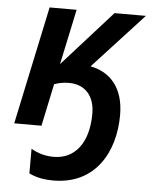

<svg xmlns="http://www.w3.org/2000/svg" viewBox="-55 -588 693 878"><g transform="rotate(5 291.5 -148.5)"><path d="M222 245C414 245 501 92 501 -80C501 -206 437 -273 347 -290L579 -542H435L207 -288L261 -542H137L22 0H147L188 -194C207 -201 230 -206 255 -206C331 -206 374 -155 374 -75C374 59 312 137 215 137C177 137 144 128 111 109V222C145 239 184 245 222 245Z"/></g></svg>

Font: Noto Sans SemiBold
Style: Italic
Weight: 600
Italic angle: -12°
Designer: Monotype Design Team
Foundry: Monotype Imaging Inc.
Version: Version 2.013